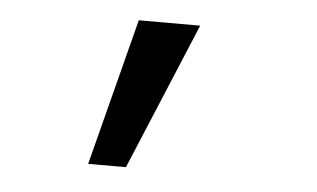

<svg xmlns="http://www.w3.org/2000/svg" viewBox="-34 -768 668 405"><g transform="rotate(5 300.0 -565.5)"><path d="M165 -410 245 -721H375L245 -410Z"/></g></svg>

Font: JetBrains Mono
Style: Regular
Weight: 400
Monospace: yes
Designer: Philipp Nurullin, Konstantin Bulenkov
Foundry: JetBrains
Version: Version 2.305